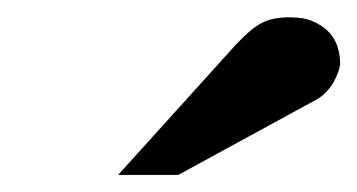

<svg xmlns="http://www.w3.org/2000/svg" viewBox="-20 -754 415 223"><path d="M375 -681.2Q375 -676.3 372.8 -670.2Q370.6 -664.1 367.2 -658.2Q363.8 -652.3 358.9 -647.2Q354 -642.1 349.1 -639.2L187 -550.8H117.2L253.9 -702.1Q262.7 -711.4 269.8 -717.5Q276.9 -723.6 283.9 -727.3Q291 -731 298.8 -732.4Q306.6 -733.9 316.9 -733.9Q333 -733.9 344 -729Q355 -724.1 362.1 -716.6Q369.1 -709 372.1 -699.5Q375 -689.9 375 -681.2Z"/></svg>

Font: Charis SIL Afr
Style: Bold
Weight: 700
Foundry: SIL International
Version: Version 5.000